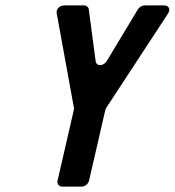

<svg xmlns="http://www.w3.org/2000/svg" viewBox="-20 -687 643 707"><path d="M209 0H281C293 0 305 -10 308 -22L368 -283C368 -283 371 -290 372 -291L598 -636C609 -652 602 -667 585 -667H511C503 -667 492 -660 488 -653L373 -462C360 -442 334 -442 332 -463L307 -652C307 -660 298 -667 290 -667H216C199 -667 185 -652 189 -637L252 -291C253 -290 252 -284 252 -283L192 -22C189 -10 197 0 209 0Z"/></svg>

Font: DIN Rundschrift
Style: BreitKursiv
Weight: 400
Width: 7
Version: Version 1.027